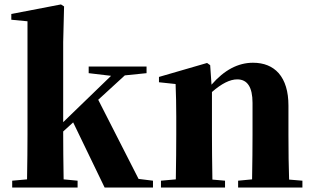

<svg xmlns="http://www.w3.org/2000/svg" viewBox="-20 -846 1410 866"><path d="M670 -31V0H452L310 -294L265 -253V-246Q265 -153 267 -37L330 -31V0H35V-31L102 -37Q104 -153 104 -238V-750L31 -757V-783L255 -826L269 -817L265 -656V-295L481 -504L380 -516V-546H641V-516L543 -506L423 -396L605 -39Z M1344 -31V0H1054V-31L1117 -37Q1119 -153 1119 -238V-382Q1119 -488 1050 -488Q1001 -488 936 -431V-238Q936 -154 938 -36L995 -31V0H706V-31L773 -37Q775 -155 775 -238V-321Q775 -395 772 -467L697 -475V-499L914 -562L928 -552L934 -464Q1020 -563 1121 -563Q1195 -563 1237 -516Q1281 -465 1281 -370V-238Q1281 -123 1284 -36Z"/></svg>

Font: Source Han Serif CN Heavy
Style: Regular
Weight: 900
Designer: Ryoko NISHIZUKA  (kana & ideographs); Frank Grießhammer (Latin, Greek & Cyrillic); Wenlong ZHANG  (bopomofo); Sandoll Co
Foundry: Adobe Systems Incorporated
Version: Version 1.000;PS 1;hotconv 16.6.53;makeotf.lib2.5.65590